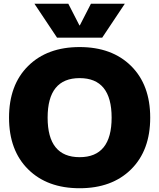

<svg xmlns="http://www.w3.org/2000/svg" viewBox="-20 -990 846 1020"><path d="M404 -855 463 -970H643L523 -790H283L163 -970H343L402 -855ZM129.5 -639.5Q231 -740 403 -740Q575 -740 676.5 -639.5Q778 -539 778 -365Q778 -191 676.5 -90.5Q575 10 403 10Q231 10 129.5 -90.5Q28 -191 28 -365Q28 -539 129.5 -639.5ZM233 -365Q233 -155 403 -155Q573 -155 573 -365Q573 -575 403 -575Q233 -575 233 -365Z"/></svg>

Font: Mplus 1p Black
Style: Regular
Weight: 900
Version: Version 1.061